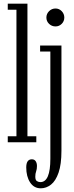

<svg xmlns="http://www.w3.org/2000/svg" viewBox="-20 -770 402 1039"><path d="M22 0V-32.5H69V-717.5H22V-750H128.5V-32.5H176.5V0ZM280.5 -627Q260 -627 245.5 -641Q231 -655 231 -675Q231 -695 245.5 -709.5Q260 -724 280.5 -724Q300 -724 314 -709.5Q328 -695 328 -675Q328 -655 314 -641Q300 -627 280.5 -627ZM200.5 249Q163.5 249 142.8 217Q122 185 122 136Q122 92 152.5 92Q166 92 173 102.2Q180 112.5 180 128.5Q180 145.5 175.5 157.5Q171 169.5 171 186Q171 204.5 179.8 210Q188.5 215.5 198.5 215.5Q252.5 215.5 252.5 89V-491H197V-523.5H312.5V45.5Q312.5 119.5 297 164.2Q281.5 209 256 229Q230.5 249 200.5 249Z"/></svg>

Font: Imbue 10pt Light
Style: Regular
Weight: 300
Designer: Tyler Finck
Foundry: Etcetera Type Company
Version: Version 1.102; ttfautohint (v1.8.3)